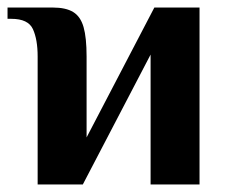

<svg xmlns="http://www.w3.org/2000/svg" viewBox="-21 -490 610 510"><path d="M79 0V-340Q79 -385 66.5 -412.5Q54 -440 9 -440H-1V-470H119Q154 -470 173.5 -458Q193 -446 201 -418Q209 -390 209 -340V-125L389 -470H509V0H379V-345L199 0Z"/></svg>

Font: El Messiri
Style: Regular
Weight: 400
Designer: Mohamed Gaber
Foundry: Kief Type Foundry
Version: Version 2.020